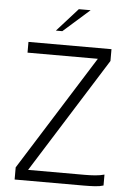

<svg xmlns="http://www.w3.org/2000/svg" viewBox="-63 -1023 742 1069"><g transform="rotate(5 308.0 -488.0)"><path d="M60 0V-68L463 -710H70V-770H534V-704L130 -60H447Q476.5 -60 505 -62.2Q533.5 -64.5 556 -71V-10Q536.5 -3.5 508.8 -1.8Q481 0 445 0ZM216.5 -846 333.5 -976H399.5L252.5 -846Z"/></g></svg>

Font: Junction Light
Style: Regular
Weight: 300
Designer: Caroline Hadilaksono
Foundry: Caroline Hadilaksono, Tyler Finck, The League of Moveable Type
Version: Version 2.000; ttfautohint (v1.8.3)